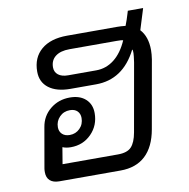

<svg xmlns="http://www.w3.org/2000/svg" viewBox="-72 -683 742 754"><g transform="rotate(-10 299.0 -306.5)"><path d="M549 -445Q549 -429 546 -409L498 -138Q486 -70 448.5 -35Q411 0 349 0H105Q81 0 68 -11.5Q55 -23 55 -45Q55 -55 56 -60L84 -220Q91 -263 124 -290Q157 -317 202 -317Q242 -317 265 -296Q288 -275 288 -240Q288 -191 255 -157.5Q222 -124 173 -124Q154 -124 140 -130L129 -64H350Q387 -64 403.5 -81.5Q420 -99 427 -138L475 -409Q479 -437 479 -445Q479 -454 478 -459H476Q421 -350 313 -350H211Q156 -350 125 -373.5Q94 -397 94 -439Q94 -495 131 -526.5Q168 -558 234 -558H434Q449 -558 467 -556Q476 -579 483 -603L486 -613H547L544 -603Q525 -540 521 -529Q549 -499 549 -445ZM448 -502Q442 -504 422 -504H234Q198 -504 178 -488.5Q158 -473 158 -445Q158 -426 172 -415Q186 -404 211 -404H323Q363 -404 395 -429Q427 -454 448 -502ZM136 -210Q136 -193 147 -182.5Q158 -172 177 -172Q201 -172 217.5 -188.5Q234 -205 234 -230Q234 -247 223.5 -257.5Q213 -268 194 -268Q169 -268 152.5 -251Q136 -234 136 -210Z"/></g></svg>

Font: Bai Jamjuree
Style: Italic
Weight: 400
Italic angle: -10°
Version: Version 1.000; ttfautohint (v1.6)